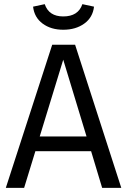

<svg xmlns="http://www.w3.org/2000/svg" viewBox="-20 -903 611 923"><path d="M284 -760Q225 -760 185 -789.5Q145 -819 139 -871L195 -883Q215 -824 284 -824Q356 -824 376 -883L432 -871Q426 -819 385 -789.5Q344 -760 284 -760ZM471 0 418 -176H150L96 0H8L231 -688H341L563 0ZM171 -247H396L284 -616Z"/></svg>

Font: FiraGO Book
Style: Regular
Weight: 350
Designer: bBox Type
Foundry: bBox Type GmbH
Version: Version 1.001;PS 001.001;hotconv 1.0.88;makeotf.lib2.5.64775